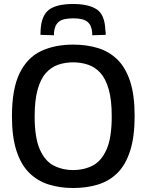

<svg xmlns="http://www.w3.org/2000/svg" viewBox="-20 -934 734 964"><path d="M347 10Q280 10 223.5 -8Q167 -26 126 -67Q85 -108 62.5 -177.5Q40 -247 40 -350Q40 -488 78.5 -566.5Q117 -645 186 -677.5Q255 -710 347 -710Q416 -710 472.5 -692.5Q529 -675 570 -634.5Q611 -594 633.5 -525Q656 -456 656 -352Q656 -247 633.5 -177Q611 -107 570 -66Q529 -25 472 -7.5Q415 10 347 10ZM347 -80Q401 -80 445 -102.5Q489 -125 515 -183.5Q541 -242 541 -350Q541 -432 526 -485Q511 -538 484.5 -567.5Q458 -597 422.5 -609Q387 -621 347 -621Q307 -621 272 -609Q237 -597 210.5 -567.5Q184 -538 169 -484.5Q154 -431 154 -349Q154 -242 180 -183.5Q206 -125 250 -102.5Q294 -80 347 -80ZM347 -914Q424 -914 465 -887.5Q506 -861 509 -783Q510 -777 510.5 -771Q511 -765 511 -759L443 -757Q443 -761 443 -764Q443 -767 443 -770Q440 -807 419 -824.5Q398 -842 347 -842Q296 -842 275 -824.5Q254 -807 251 -770Q251 -762 251 -757L183 -759Q183 -765 183.5 -771.5Q184 -778 184 -784Q188 -857 226.5 -885.5Q265 -914 347 -914Z"/></svg>

Font: Georama Medium
Style: Regular
Weight: 500
Designer: Jean-Baptiste Levee
Foundry: Production Type
Version: Version 1.000